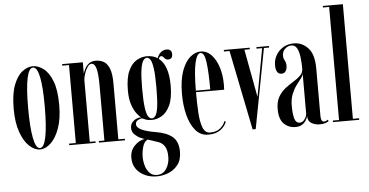

<svg xmlns="http://www.w3.org/2000/svg" viewBox="-61 -868 2374 1235"><g transform="rotate(-5 1126.0 -250.5)"><path d="M170.5 11Q135.5 11 101.8 -20.2Q68 -51.5 46 -112.8Q24 -174 24 -263.5Q24 -361.5 46.8 -419Q69.5 -476.5 103.2 -501.5Q137 -526.5 170.5 -526.5Q204 -526.5 238 -501.5Q272 -476.5 295 -419Q318 -361.5 318 -263.5Q318 -174 295.8 -112.8Q273.5 -51.5 239.8 -20.2Q206 11 170.5 11ZM170.5 2Q197.5 2 211 -67.2Q224.5 -136.5 224.5 -263.5Q224.5 -388 211 -452.8Q197.5 -517.5 170.5 -517.5Q144 -517.5 130.5 -452.8Q117 -388 117 -263.5Q117 -136.5 130.5 -67.2Q144 2 170.5 2Z M359.5 0V-10H403V-513.5H359.5V-523.5H493V-450.5Q498 -467 507.8 -484.8Q517.5 -502.5 534 -514.5Q550.5 -526.5 576.5 -526.5Q602.5 -526.5 625.5 -515Q648.5 -503.5 663 -470Q677.5 -436.5 677.5 -371.5V-10H719.5V0H551.5V-10H587.5V-363Q587.5 -438 578.2 -473.5Q569 -509 547.5 -509Q533.5 -509 521.5 -491.2Q509.5 -473.5 501.8 -450Q494 -426.5 493 -408.5V-10H530V0Z M905.5 249Q839.5 249 795 212.8Q750.5 176.5 750.5 116Q750.5 69.5 780.5 38.5Q810.5 7.5 846.5 2.5Q840 1.5 820.5 -7.2Q801 -16 783.2 -32.8Q765.5 -49.5 765.5 -75Q765.5 -97 777.2 -111Q789 -125 804 -131.5Q819 -138 829.5 -138Q835 -138 836 -137Q824.5 -146 808 -167.2Q791.5 -188.5 778.8 -225.2Q766 -262 766 -317.5Q766 -397.5 786.8 -443.2Q807.5 -489 840 -507.8Q872.5 -526.5 906.5 -526.5Q946.5 -526.5 975.5 -508Q981.5 -528.5 998 -543.5Q1014.5 -558.5 1036 -558.5Q1070 -558.5 1070 -525.5Q1070 -493.5 1040.5 -493.5Q1030 -493.5 1023.2 -500Q1016.5 -506.5 1011 -512.8Q1005.5 -519 998.5 -519Q987 -519 982.5 -502.5Q1043 -456 1043 -325.5Q1043 -244.5 1021.8 -198.8Q1000.5 -153 968.5 -134.2Q936.5 -115.5 904.5 -115.5Q878 -115.5 862.8 -121.8Q847.5 -128 844.5 -130Q843.5 -131 840.5 -131Q831.5 -131 815.2 -123Q799 -115 799 -96Q799 -55.5 923.5 -35Q992.5 -23.5 1029 7.5Q1065.5 38.5 1065.5 104Q1065.5 156.5 1040.2 188.5Q1015 220.5 978 234.8Q941 249 905.5 249ZM904.5 -125.5Q917.5 -125.5 928 -140Q938.5 -154.5 944.5 -196.8Q950.5 -239 950.5 -323.5Q950.5 -402.5 944.5 -444.2Q938.5 -486 928.5 -501.2Q918.5 -516.5 905.5 -516.5Q892.5 -516.5 881.8 -501Q871 -485.5 864.8 -443.5Q858.5 -401.5 858.5 -321Q858.5 -238.5 864.8 -196.5Q871 -154.5 881.5 -140Q892 -125.5 904.5 -125.5ZM905.5 240Q945 240 966.5 206.8Q988 173.5 988 129.5Q988 85.5 972.8 61.8Q957.5 38 929 29Q909.5 23 891.5 16.5Q873.5 10 865 8Q842 18.5 832.8 52Q823.5 85.5 823.5 116.5Q823.5 145 831.8 173.5Q840 202 858.2 221Q876.5 240 905.5 240Z M1257 10.5Q1207 10.5 1174.5 -28.2Q1142 -67 1126.2 -129.5Q1110.5 -192 1110.5 -263Q1110.5 -354.5 1131.8 -412.8Q1153 -471 1185.8 -498.8Q1218.5 -526.5 1252.5 -526.5Q1293 -526.5 1322.5 -495.8Q1352 -465 1368.2 -414Q1384.5 -363 1384.5 -302.5Q1384.5 -284 1383.5 -268.5H1201.5V-268Q1201.5 -195 1205.2 -134.5Q1209 -74 1223.5 -38Q1238 -2 1270.5 -2Q1311 -2 1335.2 -22.5Q1359.5 -43 1368 -68L1376 -62.5Q1365 -33 1335.8 -11.2Q1306.5 10.5 1257 10.5ZM1252.5 -517Q1229 -517 1215.5 -458.2Q1202 -399.5 1201.5 -278.5H1294.5Q1294.5 -391.5 1286 -454.2Q1277.5 -517 1252.5 -517Z M1543.5 1.5 1439.5 -513.5H1403.5V-523.5H1570.5V-513.5H1535.5L1593 -203.5L1650 -513.5H1614V-523.5H1695V-513.5H1661.5L1563.5 1.5Z M1820 10.5Q1776 10.5 1745.8 -19Q1715.5 -48.5 1715.5 -113Q1715 -161.5 1733.2 -192.8Q1751.5 -224 1778.2 -244.8Q1805 -265.5 1832 -281.8Q1859 -298 1877.2 -316Q1895.5 -334 1895.5 -360.5Q1895.5 -398.5 1891.2 -433.8Q1887 -469 1874.8 -491.8Q1862.5 -514.5 1839 -514.5Q1816 -514.5 1797.8 -497.5Q1779.5 -480.5 1779.5 -455Q1779.5 -436 1788 -422Q1796.5 -408 1796.5 -387Q1796.5 -366 1787.2 -352.5Q1778 -339 1759.5 -339Q1741.5 -339 1732.2 -354.2Q1723 -369.5 1723 -396Q1723 -431.5 1740 -461.2Q1757 -491 1786.8 -508.8Q1816.5 -526.5 1855.5 -526.5Q1909 -526.5 1947.2 -485.5Q1985.5 -444.5 1985.5 -353V-47.5Q1985.5 -8.5 2006.5 -8.5Q2012.5 -8.5 2019.5 -11.8Q2026.5 -15 2030 -18.5L2035.5 -9.5Q2030.5 -4 2015 1.5Q1999.5 7 1976.5 7Q1947.5 7 1924 -6.5Q1900.5 -20 1900 -53Q1897.5 -40.5 1888.5 -25.8Q1879.5 -11 1862.8 -0.2Q1846 10.5 1820 10.5ZM1850.5 -15Q1868.5 -15 1882 -34Q1895.5 -53 1895.5 -71V-328.5Q1894 -314 1880.5 -297Q1867 -280 1850 -257Q1833 -234 1820.2 -202.5Q1807.5 -171 1807.5 -127.5Q1807.5 -75 1816.2 -45Q1825 -15 1850.5 -15Z M2062.5 0V-10H2102.5V-740H2062.5V-750H2192V-10H2232V0Z"/></g></svg>

Font: Imbue 100pt Medium
Style: Regular
Weight: 500
Designer: Tyler Finck
Foundry: Etcetera Type Company
Version: Version 1.102; ttfautohint (v1.8.3)